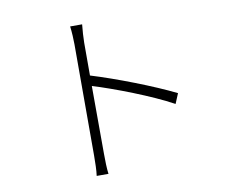

<svg xmlns="http://www.w3.org/2000/svg" viewBox="-84 -868 1168 994"><g transform="rotate(-10 500.0 -371.0)"><path d="M835 -327C720 -384 533 -456 402 -496V-669C402 -693 405 -736 408 -764H345C349 -735 351 -693 351 -669V-84C351 -48 350 -5 346 22H408C404 -6 403 -50 403 -84L402 -441C513 -407 702 -335 813 -274Z"/></g></svg>

Font: Noto Sans CJK KR Light
Style: Regular
Weight: 300
Designer: Ryoko NISHIZUKA (kana & ideographs); Paul D. Hunt (Latin, Greek & Cyrillic); Wenlong ZHANG (bopomofo); Sandoll Communica
Foundry: Adobe Systems Incorporated
Version: Version 1.004;PS 1.004;hotconv 1.0.82;makeotf.lib2.5.63406